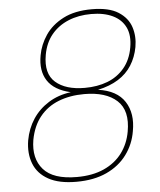

<svg xmlns="http://www.w3.org/2000/svg" viewBox="-52 -757 678 815"><g transform="rotate(-5 287.0 -350.0)"><path d="M241 12Q167 12 122 -13Q77 -38 60 -82Q43 -126 52 -181Q61 -231 87 -270.5Q113 -310 154.5 -336Q196 -362 250 -369Q180 -385 152 -428Q124 -471 136 -536Q144 -581 171 -621Q198 -661 247 -686.5Q296 -712 369 -712Q442 -712 482 -686.5Q522 -661 535 -621Q548 -581 540 -536Q532 -493 510.5 -459Q489 -425 453 -402.5Q417 -380 366 -369Q446 -358 479 -307Q512 -256 498 -181Q489 -126 456.5 -82Q424 -38 370 -13Q316 12 241 12ZM245 -8Q312 -8 360.5 -30Q409 -52 438 -91Q467 -130 476 -181Q492 -270 445 -313Q398 -356 306 -356Q245 -356 196.5 -337Q148 -318 116.5 -279Q85 -240 74 -181Q61 -103 102.5 -55.5Q144 -8 245 -8ZM311 -382Q365 -382 408 -398.5Q451 -415 480 -449.5Q509 -484 518 -536Q527 -587 510.5 -621.5Q494 -656 456.5 -674Q419 -692 365 -692Q311 -692 267.5 -674Q224 -656 195.5 -621.5Q167 -587 158 -536Q144 -457 187 -419.5Q230 -382 311 -382Z"/></g></svg>

Font: DM Sans 24pt Thin
Style: Italic
Weight: 250
Italic angle: -10°
Designer: Colophon Foundry, Jonny Pinhorn
Foundry: Colophon Foundry
Version: Version 4.004;gftools[0.9.30]